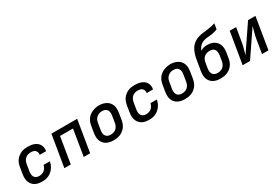

<svg xmlns="http://www.w3.org/2000/svg" viewBox="68 -1763 4063 2798"><g transform="rotate(-30 2100.0 -363.5)"><path d="M254 8Q230 8 206.5 5Q183 2 161.5 -5.5Q140 -13 121.5 -26Q103 -39 89.5 -56Q76 -73 67 -94Q58 -115 54.5 -138Q51 -161 52 -184.5Q53 -208 57 -232L75 -342Q80 -369 89.5 -396Q99 -423 116.5 -446.5Q134 -470 157.5 -488.5Q181 -507 207.5 -518.5Q234 -530 261.5 -534Q289 -538 317 -538Q344 -538 371.5 -534.5Q399 -531 424 -521.5Q449 -512 469.5 -496.5Q490 -481 503.5 -458.5Q517 -436 521.5 -409Q526 -382 521 -354Q521 -353 520.5 -351.5Q520 -350 520 -348H413Q413 -349 413.5 -349.5Q414 -350 414 -351Q417 -372 411 -391.5Q405 -411 391 -423.5Q377 -436 357 -441Q337 -446 317 -446Q293 -446 268.5 -438.5Q244 -431 225 -414Q206 -397 195.5 -374Q185 -351 181 -327L163 -217Q159 -192 160.5 -167.5Q162 -143 173.5 -123.5Q185 -104 207 -94Q229 -84 254 -84Q276 -84 299 -90.5Q322 -97 341 -112.5Q360 -128 371.5 -149Q383 -170 388 -193H494Q489 -165 478.5 -138.5Q468 -112 451 -88.5Q434 -65 411.5 -45.5Q389 -26 362.5 -14Q336 -2 308.5 3Q281 8 254 8Z M627 0 715 -530H1148L1061 0H953L1025 -438H807L735 0Z M1454 8Q1423 8 1392 2Q1361 -4 1335 -18.5Q1309 -33 1290 -56Q1271 -79 1261.5 -108Q1252 -137 1252 -168.5Q1252 -200 1257 -232L1275 -342Q1280 -370 1290 -397Q1300 -424 1317.5 -448Q1335 -472 1359 -490Q1383 -508 1410.5 -519Q1438 -530 1465.5 -535.5Q1493 -541 1521 -541Q1553 -541 1583.5 -533.5Q1614 -526 1640 -511.5Q1666 -497 1685 -474Q1704 -451 1713.5 -422Q1723 -393 1723 -361.5Q1723 -330 1718 -298L1700 -188Q1695 -160 1685 -133Q1675 -106 1657.5 -82.5Q1640 -59 1616 -40.5Q1592 -22 1565 -11Q1538 0 1510 4Q1482 8 1454 8ZM1456 -84Q1473 -84 1489 -87Q1505 -90 1520.5 -97Q1536 -104 1549 -115.5Q1562 -127 1571.5 -141.5Q1581 -156 1586.5 -171.5Q1592 -187 1594 -203L1612 -313Q1615 -330 1615.5 -346.5Q1616 -363 1612.5 -378.5Q1609 -394 1600.5 -407.5Q1592 -421 1579 -430Q1566 -439 1550 -442.5Q1534 -446 1517 -446Q1501 -446 1485 -443Q1469 -440 1454 -432.5Q1439 -425 1426 -413.5Q1413 -402 1403.5 -388Q1394 -374 1389 -358.5Q1384 -343 1381 -327L1363 -217Q1359 -192 1360.5 -167.5Q1362 -143 1374.5 -123Q1387 -103 1409 -93.5Q1431 -84 1456 -84Z M2054 8Q2030 8 2006.5 5Q1983 2 1961.5 -5.5Q1940 -13 1921.5 -26Q1903 -39 1889.5 -56Q1876 -73 1867 -94Q1858 -115 1854.5 -138Q1851 -161 1852 -184.5Q1853 -208 1857 -232L1875 -342Q1880 -369 1889.5 -396Q1899 -423 1916.5 -446.5Q1934 -470 1957.5 -488.5Q1981 -507 2007.5 -518.5Q2034 -530 2061.5 -534Q2089 -538 2117 -538Q2144 -538 2171.5 -534.5Q2199 -531 2224 -521.5Q2249 -512 2269.5 -496.5Q2290 -481 2303.5 -458.5Q2317 -436 2321.5 -409Q2326 -382 2321 -354Q2321 -353 2320.5 -351.5Q2320 -350 2320 -348H2213Q2213 -349 2213.5 -349.5Q2214 -350 2214 -351Q2217 -372 2211 -391.5Q2205 -411 2191 -423.5Q2177 -436 2157 -441Q2137 -446 2117 -446Q2093 -446 2068.5 -438.5Q2044 -431 2025 -414Q2006 -397 1995.5 -374Q1985 -351 1981 -327L1963 -217Q1959 -192 1960.5 -167.5Q1962 -143 1973.5 -123.5Q1985 -104 2007 -94Q2029 -84 2054 -84Q2076 -84 2099 -90.5Q2122 -97 2141 -112.5Q2160 -128 2171.5 -149Q2183 -170 2188 -193H2294Q2289 -165 2278.5 -138.5Q2268 -112 2251 -88.5Q2234 -65 2211.5 -45.5Q2189 -26 2162.5 -14Q2136 -2 2108.5 3Q2081 8 2054 8Z M2654 8Q2623 8 2592 2Q2561 -4 2535 -18.5Q2509 -33 2490 -56Q2471 -79 2461.5 -108Q2452 -137 2452 -168.5Q2452 -200 2457 -232L2475 -342Q2480 -370 2490 -397Q2500 -424 2517.5 -448Q2535 -472 2559 -490Q2583 -508 2610.5 -519Q2638 -530 2665.5 -535.5Q2693 -541 2721 -541Q2753 -541 2783.5 -533.5Q2814 -526 2840 -511.5Q2866 -497 2885 -474Q2904 -451 2913.5 -422Q2923 -393 2923 -361.5Q2923 -330 2918 -298L2900 -188Q2895 -160 2885 -133Q2875 -106 2857.5 -82.5Q2840 -59 2816 -40.5Q2792 -22 2765 -11Q2738 0 2710 4Q2682 8 2654 8ZM2656 -84Q2673 -84 2689 -87Q2705 -90 2720.5 -97Q2736 -104 2749 -115.5Q2762 -127 2771.5 -141.5Q2781 -156 2786.5 -171.5Q2792 -187 2794 -203L2812 -313Q2815 -330 2815.5 -346.5Q2816 -363 2812.5 -378.5Q2809 -394 2800.5 -407.5Q2792 -421 2779 -430Q2766 -439 2750 -442.5Q2734 -446 2717 -446Q2701 -446 2685 -443Q2669 -440 2654 -432.5Q2639 -425 2626 -413.5Q2613 -402 2603.5 -388Q2594 -374 2589 -358.5Q2584 -343 2581 -327L2563 -217Q2559 -192 2560.5 -167.5Q2562 -143 2574.5 -123Q2587 -103 2609 -93.5Q2631 -84 2656 -84Z M3254 8Q3223 8 3192 2Q3161 -4 3135 -18.5Q3109 -33 3090 -56Q3071 -79 3061.5 -108Q3052 -137 3052 -168.5Q3052 -200 3057 -232L3072 -319Q3073 -327 3074.5 -335Q3076 -343 3077 -351Q3083 -385 3089 -419.5Q3095 -454 3105.5 -487.5Q3116 -521 3132.5 -554Q3149 -587 3174 -613.5Q3199 -640 3231.5 -658Q3264 -676 3298.5 -685Q3333 -694 3368 -698Q3403 -702 3438 -706.5Q3473 -711 3507.5 -718Q3542 -725 3575 -735L3560 -643Q3537 -633 3512 -626.5Q3487 -620 3462.5 -616Q3438 -612 3413 -610.5Q3388 -609 3363 -605Q3338 -601 3313.5 -592Q3289 -583 3268.5 -566.5Q3248 -550 3233.5 -527.5Q3219 -505 3211 -481Q3235 -500 3264.5 -507.5Q3294 -515 3323 -515Q3354 -515 3384 -508.5Q3414 -502 3439.5 -487Q3465 -472 3483 -449Q3501 -426 3510 -397.5Q3519 -369 3519 -337.5Q3519 -306 3514 -275L3500 -188Q3495 -160 3485 -133Q3475 -106 3457.5 -82.5Q3440 -59 3416 -40.5Q3392 -22 3365 -11Q3338 0 3310 4Q3282 8 3254 8ZM3256 -84Q3273 -84 3289 -87Q3305 -90 3320.5 -97Q3336 -104 3349 -115.5Q3362 -127 3371.5 -141.5Q3381 -156 3386.5 -171.5Q3392 -187 3394 -203L3409 -290Q3411 -307 3411.5 -323.5Q3412 -340 3408.5 -355.5Q3405 -371 3397 -384.5Q3389 -398 3376.5 -407Q3364 -416 3348 -419.5Q3332 -423 3315 -423Q3300 -423 3284 -420.5Q3268 -418 3253 -411.5Q3238 -405 3224.5 -394.5Q3211 -384 3201.5 -370.5Q3192 -357 3186.5 -342Q3181 -327 3178 -311L3163 -217Q3159 -192 3160.5 -167.5Q3162 -143 3174.5 -123Q3187 -103 3209 -93.5Q3231 -84 3256 -84Z M3627 0 3715 -530H3823L3787 -318Q3783 -291 3777.5 -264.5Q3772 -238 3765 -211.5Q3758 -185 3750.5 -159Q3743 -133 3736 -106L4024 -530H4148L4061 0H3953L3988 -212Q3992 -239 3997.5 -265.5Q4003 -292 4010 -318.5Q4017 -345 4024.5 -371Q4032 -397 4039 -424L3751 0Z"/></g></svg>

Font: Iosevka Curly SmBdExObl
Style: Regular
Weight: 600
Width: 7
Italic angle: -9°
Monospace: yes
Designer: Belleve Invis
Foundry: Belleve Invis
Version: Version 11.1.0; ttfautohint (v1.8.3)